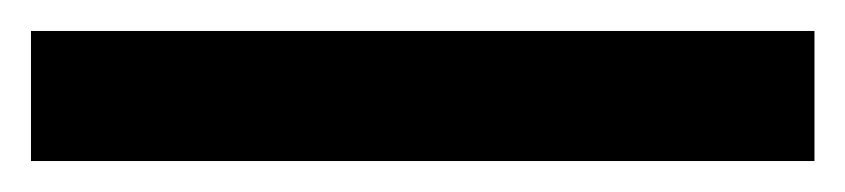

<svg xmlns="http://www.w3.org/2000/svg" viewBox="-23 -864 546 124"><path d="M503 -760H-3V-844H503Z"/></svg>

Font: Noto Sans New Tai Lue SemiBold
Style: Regular
Weight: 600
Version: Version 2.003